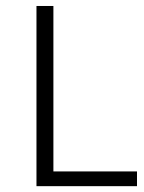

<svg xmlns="http://www.w3.org/2000/svg" viewBox="-20 -638 494 658"><path d="M163 -617.5V-50.5H449.5V0H105V-617.5Z"/></svg>

Font: Karla Light
Style: Regular
Weight: 300
Designer: Jonathan Pinhorn
Version: Version 2.004;gftools[0.9.33]